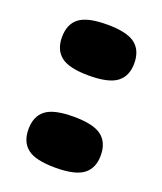

<svg xmlns="http://www.w3.org/2000/svg" viewBox="-111 -629 601 711"><g transform="rotate(20 190.0 -273.0)"><path d="M48 -91Q48 -142 80 -167Q112 -192 190 -192Q268 -192 300.5 -167Q333 -142 333 -91Q333 -41 300.5 -16Q268 9 190 9Q112 9 80 -16Q48 -41 48 -91ZM48 -454Q48 -505 80 -530Q112 -555 190 -555Q268 -555 300.5 -530Q333 -505 333 -454Q333 -404 300.5 -379Q268 -354 190 -354Q112 -354 80 -379Q48 -404 48 -454Z"/></g></svg>

Font: Georama Extra Expanded ExtraBold
Style: Regular
Weight: 800
Width: 8
Designer: Jean-Baptiste Levee
Foundry: Production Type
Version: Version 1.000